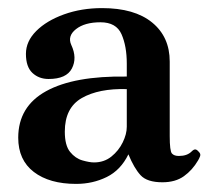

<svg xmlns="http://www.w3.org/2000/svg" viewBox="-20 -758 523 474"><path d="M168 -304Q102 -304 63.5 -333.5Q25 -363 25 -418Q25 -495 94 -533Q163 -571 293 -569V-601Q293 -644 280 -673.5Q267 -703 228 -703Q189 -703 167.5 -686Q146 -669 156 -647Q171 -615 157.5 -589Q144 -563 100 -563Q76 -563 60 -578Q44 -593 44 -625Q44 -656 69.5 -681.5Q95 -707 138 -722.5Q181 -738 232 -738Q312 -738 355.5 -702.5Q399 -667 399 -606V-422Q399 -385 404.5 -379Q410 -373 421 -373Q422 -373 422 -373Q442 -373 453 -384Q459 -390 463 -389Q467 -388 471 -383Q476 -378 474 -372.5Q472 -367 469 -362Q455 -338 434 -323Q413 -308 381 -308Q343 -308 327 -325.5Q311 -343 297 -377Q278 -338 243.5 -321Q209 -304 168 -304ZM212 -357Q237 -357 255 -371.5Q273 -386 283 -406.5Q293 -427 293 -445V-538Q224 -540 182 -516Q140 -492 140 -433Q140 -399 153 -383Q166 -367 183.5 -362Q201 -357 212 -357Z"/></svg>

Font: Zen Antique
Style: Regular
Weight: 400
Designer: Yoshimichi Ohira
Foundry: Positype
Version: Version 1.001